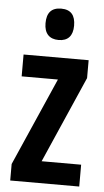

<svg xmlns="http://www.w3.org/2000/svg" viewBox="-54 -788 447 823"><g transform="rotate(5 169.5 -376.5)"><path d="M176 -753C134 -753 114 -730 114 -685C114 -641 136 -618 176 -618C216 -618 237 -641 237 -685C237 -729 218 -753 176 -753ZM319 0V-94H149L312 -466V-543H32V-449H188L22 -71V0Z"/></g></svg>

Font: Noto Sans Georgian ExtraCondensed SemiBold
Style: Regular
Weight: 600
Width: 2
Designer: Monotype Design Team, Akaki Razmadze
Foundry: Google LLC
Version: Version 2.005